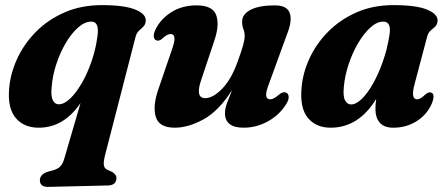

<svg xmlns="http://www.w3.org/2000/svg" viewBox="-20 -488 1748 751"><path d="M168.5 243Q136 243.5 136 217Q136 193 169.5 183Q199.5 176.5 212 166.5Q224.5 156.5 231 134L295 -85Q229.5 11.5 131.5 11.5Q74 11.5 42 -26Q10 -63.5 15.5 -137.5Q19.5 -197 46 -255.8Q72.5 -314.5 119.5 -362.5Q166.5 -410.5 232 -439.2Q297.5 -468 378.5 -468Q468 -468 510.5 -450Q553 -432 550 -405.5Q548.5 -391 540.2 -383.2Q532 -375.5 523 -367.2Q514 -359 510 -343L390.5 120.5Q385 142.5 386 156Q387 169.5 399.5 176L418.5 184.5Q435.5 195 435.5 207.5Q435.5 237 401 237.5ZM182 -146Q178.5 -110.5 187 -95.2Q195.5 -80 209.5 -80Q231 -80 254.5 -102.5Q278 -125 300 -163Q322 -201 338.2 -248.2Q354.5 -295.5 361 -345Q370 -403.5 337.5 -403.5Q311.5 -403.5 285.2 -380.2Q259 -357 236.8 -319Q214.5 -281 199.8 -235.8Q185 -190.5 182 -146Z M1098.5 -126Q1108 -122.5 1109 -110.2Q1110 -98 1100.5 -82.5Q1075 -40 1029.5 -14.2Q984 11.5 933 11.5Q860 11.5 860 -45.5Q860 -63.5 868.5 -86.5Q877 -109.5 888 -136Q835.5 -53.5 775.8 -21Q716 11.5 663.5 11.5Q601.5 11.5 589 -32Q576.5 -75.5 601 -143.5L652.5 -294Q664.5 -327.5 662.2 -341.2Q660 -355 647.5 -355Q633.5 -355 613.5 -336Q600.5 -325.5 591 -330.5Q583 -333.5 581.5 -345.2Q580 -357 590 -376Q611 -416.5 652.5 -441.8Q694 -467 749 -467Q811.5 -467 825.5 -429.2Q839.5 -391.5 818.5 -329.5L767 -175.5Q742.5 -104 783 -104Q812.5 -104 848.8 -140.8Q885 -177.5 910.5 -249.5Q924.5 -288 930.8 -310.5Q937 -333 937 -347.5Q937 -362 932 -374.5Q927 -387 927 -403Q927 -432.5 960.5 -449.8Q994 -467 1055 -467Q1102.5 -467 1113.2 -437.2Q1124 -407.5 1102.5 -353.5L1033 -163Q1019 -127 1021.2 -113.2Q1023.5 -99.5 1036.5 -99.5Q1044 -99.5 1052.2 -104Q1060.5 -108.5 1074 -120Q1088.5 -130.5 1098.5 -126Z M1602 -160.5Q1593 -127 1596.2 -113.2Q1599.5 -99.5 1611 -99.5Q1624.5 -99.5 1645 -119.5Q1657 -129.5 1666 -126Q1684 -120 1669 -83Q1650.5 -40 1610 -14.2Q1569.5 11.5 1518.5 11.5Q1482.5 11.5 1465.5 -8Q1448.5 -27.5 1448.5 -62Q1448.5 -80 1451.5 -101Q1382.5 11.5 1273.5 11.5Q1216 11.5 1184.2 -27Q1152.5 -65.5 1159.5 -143.5Q1164 -202 1190.5 -259.5Q1217 -317 1263.8 -364.2Q1310.5 -411.5 1375 -439.8Q1439.5 -468 1519.5 -468Q1609 -468 1651.5 -450Q1694 -432 1691.5 -405.5Q1689.5 -390.5 1681.5 -383.2Q1673.5 -376 1664.5 -368.5Q1655.5 -361 1651 -345.5ZM1325 -149.5Q1321 -111 1329.8 -95.2Q1338.5 -79.5 1353 -79.5Q1373 -79.5 1395.5 -101.5Q1418 -123.5 1439.2 -161.2Q1460.5 -199 1477.5 -247.2Q1494.5 -295.5 1503 -348.5Q1512.5 -403.5 1479.5 -403.5Q1454 -403.5 1428.5 -380.2Q1403 -357 1380.8 -319.2Q1358.5 -281.5 1343.8 -237Q1329 -192.5 1325 -149.5Z"/></svg>

Font: Fraunces 72pt Soft
Style: Bold Italic
Weight: 700
Italic angle: -16°
Version: Version 1.000;[b76b70a41]